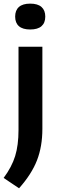

<svg xmlns="http://www.w3.org/2000/svg" viewBox="-37 -803 318 1058"><path d="M-17 177.5Q28 117 46.5 57Q65 -3 65 -87V-545.5H196.5V-93Q196.5 4 166.8 80.5Q137 157 68 234.5ZM46.5 -711.5Q46.5 -746 67.2 -764.5Q88 -783 129.5 -783Q171 -783 191.8 -764.5Q212.5 -746 212.5 -711.5Q212.5 -677 191.8 -658.8Q171 -640.5 129.5 -640.5Q88 -640.5 67.2 -658.8Q46.5 -677 46.5 -711.5Z"/></svg>

Font: Encode Sans SemiBold
Style: Regular
Weight: 600
Designer: Multiple Designers
Foundry: Impallari Type
Version: Version 2.000